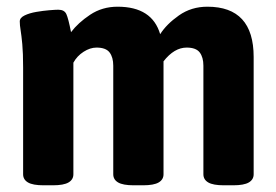

<svg xmlns="http://www.w3.org/2000/svg" viewBox="-20 -551 824 573"><path d="M110 2Q78 2 63.5 -6.5Q49 -15 49 -31V-349Q49 -393 46.5 -419.5Q44 -446 41.5 -461Q39 -476 39 -487Q39 -498 53.5 -505Q68 -512 88.5 -515.5Q109 -519 127.5 -520.5Q146 -522 154 -522Q172 -522 178 -509Q184 -496 192 -455Q213 -483 249 -507Q285 -531 331 -531Q434 -531 458 -449Q477 -479 514 -505Q551 -531 599 -531Q737 -531 737 -381V-31Q737 -15 722.5 -6.5Q708 2 676 2H648Q616 2 601.5 -6.5Q587 -15 587 -31V-355Q587 -380 576 -394.5Q565 -409 537 -409Q500 -409 468 -368V-31Q468 -15 453.5 -6.5Q439 2 407 2H379Q347 2 332.5 -6.5Q318 -15 318 -31V-355Q318 -380 307 -394.5Q296 -409 268 -409Q249 -409 229.5 -396.5Q210 -384 199 -364V-31Q199 -15 184.5 -6.5Q170 2 138 2Z"/></svg>

Font: Asap Semi Condensed
Style: Bold
Weight: 700
Width: 4
Designer: Pablo Cosgaya
Foundry: Omnibus-Type
Version: Version 3.001; ttfautohint (v1.8.4.7-5d5b)